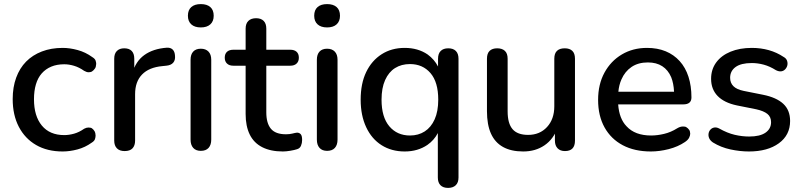

<svg xmlns="http://www.w3.org/2000/svg" viewBox="-20 -731 3921 938"><path d="M286 9Q211 9 156.5 -22.5Q102 -54 72 -111.5Q42 -169 42 -247Q42 -305 59 -351.5Q76 -398 107.5 -430Q139 -462 184.5 -479.5Q230 -497 286 -497Q321 -497 359.5 -486.5Q398 -476 431 -452Q444 -444 447 -435Q450 -426 450 -419Q450 -414 448 -405.5Q446 -397 437.5 -388.5Q429 -380 422 -379Q415 -378 413 -378Q403 -378 391 -385Q367 -402 342 -409.5Q317 -417 294 -417Q258 -417 230.5 -405.5Q203 -394 184 -372.5Q165 -351 155.5 -319Q146 -287 146 -246Q146 -164 184.5 -117.5Q223 -71 294 -71Q317 -71 342 -78Q367 -85 391 -102Q402 -108 412 -108Q415 -108 422 -107Q429 -106 436.5 -97.5Q444 -89 445.5 -81Q447 -73 447 -69Q447 -61 444 -51.5Q441 -42 428 -34Q396 -11 358.5 -1Q321 9 286 9Z M589 7Q564 7 551 -6.5Q538 -20 538 -44V-444Q538 -469 551 -482Q564 -495 587 -495Q611 -495 623.5 -482Q636 -469 636 -444V-371H626Q642 -431 685 -462Q728 -493 795 -498Q813 -499 823.5 -489Q834 -479 835 -458Q837 -437 826 -424.5Q815 -412 792 -410L773 -408Q708 -402 674 -367Q640 -332 640 -271V-44Q640 -20 627.5 -6.5Q615 7 589 7Z M961 6Q937 6 924 -8.5Q911 -23 911 -49V-439Q911 -465 924 -479Q937 -493 961 -493Q985 -493 998.5 -479Q1012 -465 1012 -439V-49Q1012 -23 999 -8.5Q986 6 961 6ZM961 -597Q931 -597 914.5 -612Q898 -627 898 -654Q898 -682 914.5 -696.5Q931 -711 961 -711Q991 -711 1007.5 -696.5Q1024 -682 1024 -654Q1024 -627 1007.5 -612Q991 -597 961 -597Z M1362 9Q1302 9 1261 -12Q1220 -33 1200 -74Q1180 -115 1180 -174V-410H1120Q1100 -410 1089 -420.5Q1078 -431 1078 -449Q1078 -468 1089 -478Q1100 -488 1120 -488H1180V-591Q1180 -616 1193.5 -629Q1207 -642 1231 -642Q1255 -642 1268 -629Q1281 -616 1281 -591V-488H1398Q1418 -488 1429 -478Q1440 -468 1440 -449Q1440 -431 1429 -420.5Q1418 -410 1398 -410H1281V-182Q1281 -129 1303.5 -102Q1326 -75 1377 -75Q1395 -75 1408.5 -78.5Q1422 -82 1431 -83Q1442 -83 1449 -75.5Q1456 -68 1456 -47Q1456 -32 1450.5 -19Q1445 -6 1431 -2Q1419 2 1398.5 5.5Q1378 9 1362 9Z M1578 6Q1554 6 1541 -8.5Q1528 -23 1528 -49V-439Q1528 -465 1541 -479Q1554 -493 1578 -493Q1602 -493 1615.5 -479Q1629 -465 1629 -439V-49Q1629 -23 1616 -8.5Q1603 6 1578 6ZM1578 -597Q1548 -597 1531.5 -612Q1515 -627 1515 -654Q1515 -682 1531.5 -696.5Q1548 -711 1578 -711Q1608 -711 1624.5 -696.5Q1641 -682 1641 -654Q1641 -627 1624.5 -612Q1608 -597 1578 -597Z M1983 -69Q2024 -69 2055 -89Q2086 -109 2103.5 -148Q2121 -187 2121 -244Q2121 -330 2083 -374Q2045 -418 1983 -418Q1941 -418 1910 -398.5Q1879 -379 1861.5 -340Q1844 -301 1844 -244Q1844 -159 1882 -114Q1920 -69 1983 -69ZM2169 187Q2145 187 2132 174Q2119 161 2119 136V-81Q2101 -46 2068 -23Q2021 9 1957 9Q1893 9 1844.5 -21.5Q1796 -52 1769 -109.5Q1742 -167 1742 -244Q1742 -323 1769 -379Q1796 -435 1844.5 -466Q1893 -497 1957 -497Q2022 -497 2069 -465Q2102 -441 2120 -406V-444Q2120 -469 2133 -482Q2146 -495 2170 -495Q2194 -495 2207 -482Q2220 -469 2220 -444V136Q2220 161 2206.5 174Q2193 187 2169 187Z M2536 9Q2477 9 2437.5 -13Q2398 -35 2378.5 -78.5Q2359 -122 2359 -188V-444Q2359 -470 2372 -482.5Q2385 -495 2409 -495Q2433 -495 2446.5 -482.5Q2460 -470 2460 -444V-187Q2460 -128 2484 -100Q2508 -72 2560 -72Q2617 -72 2652.5 -110.5Q2688 -149 2688 -212V-444Q2688 -470 2701 -482.5Q2714 -495 2739 -495Q2763 -495 2776 -482.5Q2789 -470 2789 -444V-44Q2789 7 2740 7Q2717 7 2704 -6.5Q2691 -20 2691 -44V-129L2704 -107Q2684 -51 2640 -21Q2596 9 2536 9Z M3160 9Q3080 9 3022.5 -21.5Q2965 -52 2933.5 -108.5Q2902 -165 2902 -243Q2902 -319 2933 -376Q2964 -433 3018 -465Q3072 -497 3141 -497Q3192 -497 3232 -480.5Q3272 -464 3300.5 -432.5Q3329 -401 3343.5 -356Q3358 -311 3358 -255Q3358 -238 3348 -229.5Q3338 -221 3318 -221H3000Q3005 -151 3041 -114Q3082 -69 3161 -69Q3191 -69 3224.5 -77Q3258 -85 3288 -104Q3303 -113 3316 -113Q3317 -113 3324.5 -112.5Q3332 -112 3340.5 -104Q3349 -96 3350.5 -88.5Q3352 -81 3352 -78Q3352 -69 3346.5 -58Q3341 -47 3326 -37Q3292 -14 3247 -2.5Q3202 9 3160 9ZM3259 -354Q3244 -389 3215.5 -407.5Q3187 -426 3145 -426Q3098 -426 3065.5 -404Q3033 -382 3016 -343Q3004 -316 3001 -283H3273Q3271 -324 3259 -354Z M3639 9Q3595 9 3548.5 -1Q3502 -11 3463 -35Q3450 -44 3445 -55Q3440 -66 3441.5 -77.5Q3443 -89 3450.5 -97.5Q3458 -106 3469.5 -108Q3481 -110 3494 -103Q3533 -81 3569 -72.5Q3605 -64 3640 -64Q3693 -64 3720 -83Q3747 -102 3747 -134Q3747 -160 3729 -174.5Q3711 -189 3675 -197L3580 -216Q3518 -229 3486 -262Q3454 -295 3454 -346Q3454 -392 3479 -426Q3504 -460 3549 -478.5Q3594 -497 3653 -497Q3697 -497 3736 -486Q3775 -475 3808 -453Q3821 -446 3825 -434.5Q3829 -423 3826.5 -412Q3824 -401 3816 -392.5Q3808 -384 3796.5 -382.5Q3785 -381 3771 -388Q3741 -407 3711.5 -415Q3682 -423 3653 -423Q3600 -423 3573.5 -403.5Q3547 -384 3547 -351Q3547 -326 3563 -310Q3579 -294 3613 -287L3708 -268Q3773 -255 3806.5 -224Q3840 -193 3840 -140Q3840 -71 3785 -31Q3730 9 3639 9Z"/></svg>

Font: Nunito SemiBold
Style: Regular
Weight: 600
Designer: Vernon Adams
Foundry: Vernon Adams
Version: Version 3.602